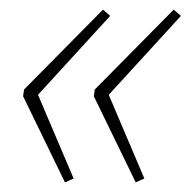

<svg xmlns="http://www.w3.org/2000/svg" viewBox="-20 -461 396 399"><path d="M115 -82 133 -90 59 -264 209 -428 194 -441 30 -275 28 -261ZM262 -82 280 -90 206 -264 356 -428 341 -441 177 -275 175 -261Z"/></svg>

Font: Noto Sans Condensed Thin
Style: Italic
Weight: 100
Width: 3
Italic angle: -12°
Designer: Monotype Design Team
Foundry: Monotype Imaging Inc.
Version: Version 2.013